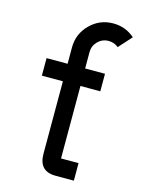

<svg xmlns="http://www.w3.org/2000/svg" viewBox="-103 -714 569 775"><g transform="rotate(15 181.5 -327.0)"><path d="M136.7 -376H48.8V-449.2H136.7V-517.6Q136.7 -574.2 176.8 -614.3Q216.8 -654.3 273.4 -654.3Q325.2 -654.3 363.3 -620.6L314.5 -566.4Q296.9 -581.1 273.4 -581.1Q247.1 -581.1 228.5 -562.5Q210 -543.9 210 -517.6V-449.2H293V-376H210V-73.2H283.2V0H206.5Q136.7 0 136.7 -73.2Z"/></g></svg>

Font: Catrinity
Style: Regular
Weight: 400
Designer: Alexander Lange
Foundry: High-Logic / Made with FontCreator
Version: Version 2.090;May 20, 2024;FontCreator 15.0.0.2974 64-bit